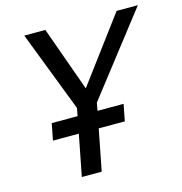

<svg xmlns="http://www.w3.org/2000/svg" viewBox="-108 -827 876 924"><g transform="rotate(-15 330.5 -364.5)"><path d="M226.6 -205.1H97.7L113.8 -288.1H242.7L250 -327.1L95.2 -729H200.2L315.4 -407.2L555.2 -729H661.1L349.1 -327.1L341.8 -288.1H471.7L455.6 -205.1H325.7L285.6 0H186.5Z"/></g></svg>

Font: Hack
Style: Italic
Weight: 400
Italic angle: -11°
Monospace: yes
Designer: Christopher Simpkins
Foundry: Christopher Simpkins
Version: Version 2.019; ttfautohint (v1.4.1) -l 4 -r 80 -G 350 -x 0 -